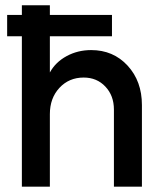

<svg xmlns="http://www.w3.org/2000/svg" viewBox="-20 -700 601 720"><path d="M6.8 -564V-644H62V-680.2H167V-644H399.9V-564H167V-428.2Q188 -466.8 229.7 -489.5Q271.5 -512.2 321.8 -512.2Q404.8 -512.2 458.5 -453.9Q512.2 -395.5 512.2 -306.2V0H407.2V-289.1Q407.2 -341.3 375.2 -375.2Q343.3 -409.2 293.9 -409.2Q238.8 -409.2 202.9 -370.6Q167 -332 167 -272V0H62V-564Z"/></svg>

Font: Apfel Grotezk Mittel
Style: Regular
Weight: 500
Designer: Luigi Gorlero
Foundry: © 2023, Luigi Gorlero & Collletttivo
Version: Version 2.000;Glyphs 3.2 (3217)